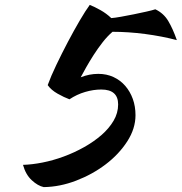

<svg xmlns="http://www.w3.org/2000/svg" viewBox="-20 -729 743 785"><path d="M175 -381Q188 -417 210.5 -464Q233 -511 257.5 -557.5Q282 -604 306 -645Q330 -686 347 -709Q367 -701 391 -687.5Q415 -674 435 -655Q449 -656 474.5 -660.5Q500 -665 527 -670.5Q554 -676 578.5 -681.5Q603 -687 615 -691Q649 -675 668 -643Q687 -611 703 -565Q642 -581 573.5 -590Q505 -599 440 -599Q419 -581 399.5 -556Q380 -531 363 -504.5Q346 -478 332.5 -454Q319 -430 310 -413Q345 -427 382 -427Q416 -427 444 -414Q472 -401 492 -378Q512 -355 523 -324.5Q534 -294 534 -258Q534 -203 500 -150.5Q466 -98 412 -57Q358 -16 291.5 9.5Q225 35 159 36Q135 31 110 8Q85 -15 74 -55Q111 -56 154 -64.5Q197 -73 240.5 -89Q284 -105 324 -127.5Q364 -150 395 -177Q426 -204 444.5 -235.5Q463 -267 463 -302Q463 -363 394 -363Q362 -363 328 -353Q294 -343 264 -323Q242 -331 215.5 -346Q189 -361 175 -381Z"/></svg>

Font: Sweet Mavka Script
Style: Regular
Weight: 500
Designer: Pablo Impallari/Anastassiya Vishnevskaya
Foundry: Pablo Impallari/ Anastassiya Vishnevskaya
Version: Version 2.0/www.impallari.com/   behance.net/sweetcherry